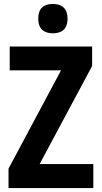

<svg xmlns="http://www.w3.org/2000/svg" viewBox="-20 -949 513 969"><path d="M247 -929C199 -929 173 -906 173 -854C173 -804 201 -781 247 -781C293 -781 321 -804 321 -854C321 -905 294 -929 247 -929ZM451 0V-121H180L445 -616V-714H29V-594H288L23 -98V0Z"/></svg>

Font: Noto Sans Myanmar Condensed
Style: Bold
Weight: 700
Width: 3
Designer: Monotype Design Team
Foundry: Monotype Imaging Inc.
Version: Version 2.107